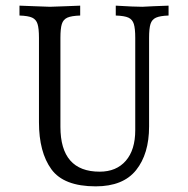

<svg xmlns="http://www.w3.org/2000/svg" viewBox="-20 -647 666 680"><path d="M577 -592Q547 -591 532.5 -584.5Q518 -578 513 -562Q508 -546 508 -513V-199Q508 -102 462 -44.5Q416 13 319 13Q206 13 162 -47.5Q118 -108 118 -214V-513Q118 -546 113 -562Q108 -578 94 -584.5Q80 -591 49 -592V-627Q91 -625 101 -625Q147 -623 157 -623Q168 -623 214 -625Q224 -625 264 -627V-592Q233 -591 218.5 -584.5Q204 -578 199 -562Q194 -546 194 -513V-198Q194 -39 333 -39Q392 -39 425.5 -77.5Q459 -116 459 -186V-513Q459 -546 454 -562Q449 -578 435 -584.5Q421 -591 390 -592V-627L446 -624L484 -623Q490 -623 524 -625Q531 -625 577 -627Z"/></svg>

Font: Gupter
Style: Regular
Weight: 400
Designer: Octavio Pardo
Version: Version 1.000